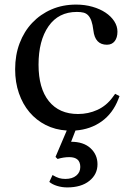

<svg xmlns="http://www.w3.org/2000/svg" viewBox="-20 -560 575 837"><path d="M209 203 195 233C203.7 240.3 215 246.2 229 250.5C243 254.8 257.7 257 273 257C313.7 257 345.8 247.5 369.5 228.5C393.2 209.5 405 185.3 405 156C405 128 394.8 104.7 374.5 86C354.2 67.3 326 58 290 58L309 9C353 5.7 391.2 -7.7 423.5 -31C455.8 -54.3 480 -86.7 496 -128L501 -141L482 -151L471 -136C453 -111.3 430.8 -93 404.5 -81C378.2 -69 350 -63 320 -63C265.3 -63 223 -81.7 193 -119C163 -156.3 148 -209.3 148 -278C148 -348 162.5 -403.8 191.5 -445.5C220.5 -487.2 261.7 -508 315 -508C326.3 -508 336 -507 344 -505C352 -503 358.8 -499 364.5 -493C370.2 -487 374.8 -478.8 378.5 -468.5C382.2 -458.2 385 -444.7 387 -428C391.7 -386 411.3 -365 446 -365C460.7 -365 472 -370.2 480 -380.5C488 -390.8 492 -404.7 492 -422C492 -438 487.3 -453.2 478 -467.5C468.7 -481.8 456 -494.3 440 -505C424 -515.7 405 -524.2 383 -530.5C361 -536.8 337.3 -540 312 -540C272.7 -540 236.8 -533 204.5 -519C172.2 -505 144.2 -485.5 120.5 -460.5C96.8 -435.5 78.5 -405.8 65.5 -371.5C52.5 -337.2 46 -299.3 46 -258C46 -220 51.5 -185.2 62.5 -153.5C73.5 -121.8 88.8 -94.3 108.5 -71C128.2 -47.7 151.8 -29 179.5 -15C207.2 -1 237.7 7 271 9L222 124L231 133C248.3 127.7 265.3 125 282 125C314 125 330 139.3 330 168C330 183.3 324.2 195.8 312.5 205.5C300.8 215.2 285 220 265 220C255 220 246 218.8 238 216.5C230 214.2 220.3 209.7 209 203Z"/></svg>

Font: Libre Caslon Text
Style: Regular
Weight: 400
Designer: Pablo Impallari, Rodrigo Fuenzalida
Foundry: Pablo Impallari, Rodrigo Fuenzalida
Version: Version 1.000; ttfautohint (v0.93) -l 8 -r 50 -G 200 -x 14 -